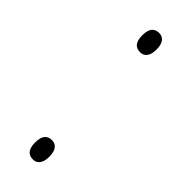

<svg xmlns="http://www.w3.org/2000/svg" viewBox="-182 -527 551 551"><g transform="rotate(45 93.0 -251.5)"><path d="M94 -430C108 -430 122 -439 122 -469C122 -499 108 -508 94 -508C77 -508 64 -499 64 -469C64 -439 77 -430 94 -430ZM94 5C108 5 122 -4 122 -34C122 -64 108 -73 94 -73C77 -73 64 -64 64 -34C64 -4 77 5 94 5Z"/></g></svg>

Font: Noto Serif Lao ExtraCondensed Thin
Style: Regular
Weight: 100
Width: 2
Designer: Monotype Design Team
Foundry: Monotype Imaging Inc.
Version: Version 2.003